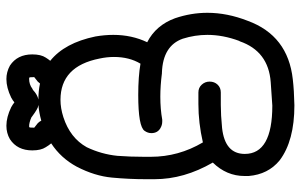

<svg xmlns="http://www.w3.org/2000/svg" viewBox="-190 -750 940 600"><g transform="rotate(-90 280.0 -450.0)"><path d="M250 -69 323 -74Q420 -81 451 -171L452 -172Q471 -223 471 -272Q471 -311 459 -349Q437 -411 353 -414H351Q312 -419 278 -419Q239 -419 206 -413H200Q189 -413 179 -419Q164 -428 164 -447Q164 -458 171 -468Q184 -488 283 -488Q341 -488 381 -481Q402 -516 402 -564Q402 -586 397 -609Q373 -731 268 -731Q242 -731 214 -722Q149 -701 120 -649Q98 -603 93 -553Q90 -513 90 -470V-449Q90 -362 135 -286Q196 -300 255 -300H291Q306 -300 315.5 -289.5Q325 -279 325 -265Q325 -250 315.5 -240Q306 -230 291 -230H252Q221 -230 180 -226Q99 -217 99 -155Q99 -69 250 -69ZM390 -763Q446 -718 466 -622Q471 -593 471 -566Q471 -508 448 -460Q501 -433 523 -373Q540 -323 540 -272Q540 -210 515 -146Q469 -20 332 -5Q298 -1 251 0Q140 0 79 -46Q35 -82 30 -143V-156Q30 -212 72 -255Q20 -345 20 -437V-465Q20 -516 25 -570Q30 -624 59 -680Q86 -730 132 -760Q126 -767 120 -777Q110 -792 110 -819Q110 -866 145 -889Q164 -900 187 -900Q214 -900 245 -885Q254 -880 260 -875Q266 -880 275 -885Q306 -900 333 -900Q355 -900 375 -889Q410 -866 410 -819Q410 -792 400 -777Q395 -769 390 -763ZM203 -791Q228 -798 252 -800Q244 -801 238 -805Q229 -810 217 -819L213 -822Q197 -829 185 -829Q183 -829 182.5 -828.5Q182 -828 181.5 -826Q181 -824 181 -813Q182 -812 195 -802Q200 -797 203 -791ZM269 -800Q296 -800 319 -795Q321 -798 325 -802Q338 -812 339 -813Q339 -824 338.5 -826Q338 -828 337.5 -828.5Q337 -829 334 -829Q316 -829 303 -819L299 -817Q284 -803 269 -800Z"/></g></svg>

Font: Bubblez Graffiti
Style: Regular
Weight: 400
Designer: GGBotNet
Foundry: GGBotNet
Version: 1.00